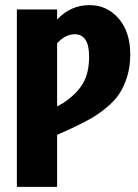

<svg xmlns="http://www.w3.org/2000/svg" viewBox="-20 -730 539 750"><path d="M329.1 -710Q398.4 -710 443.6 -657.5Q488.8 -605 488.8 -517.1Q488.8 -469.7 476.6 -430.4Q464.4 -391.1 445.6 -363Q426.8 -335 395.5 -309.3Q364.3 -283.7 334.2 -266.6Q304.2 -249.5 262.2 -230L203.1 -203.1V0H45.9V-692.9H203.1V-653.8Q256.3 -710 329.1 -710ZM226.1 -327.1Q278.8 -361.8 303.5 -403.3Q328.1 -444.8 328.1 -508.8Q328.1 -596.2 272 -596.2Q235.4 -596.2 203.1 -561V-314Z"/></svg>

Font: Fira Sans Compressed
Style: Bold
Weight: 700
Width: 1
Designer: Carrois Corporate & Edenspiekermann AG
Foundry: Carrois Corporate GbR & Edenspiekermann AG
Version: Version 4.203;PS 004.203;hotconv 1.0.88;makeotf.lib2.5.64775